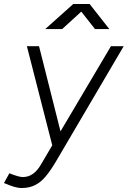

<svg xmlns="http://www.w3.org/2000/svg" viewBox="-83 -732 641 964"><path d="M25 212Q8 212 -13.5 205.5Q-35 199 -63 187L-36 138Q12 157 31 157Q61 157 83.5 140Q106 123 122 95L201 -39L474 -500H538L196 82Q171 124 147 153Q123 182 94 197Q65 212 25 212ZM180 0 52 -500H113L229 -40L240 0ZM144 -586 285 -712H366V-711L229 -586ZM394 -586 295 -712H297H367L466 -586Z"/></svg>

Font: Figtree Light Light
Style: Italic
Weight: 300
Italic angle: -9.5°
Version: Version 2.000